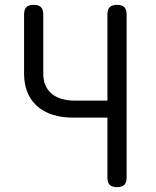

<svg xmlns="http://www.w3.org/2000/svg" viewBox="-20 -760 640 790"><path d="M422 -276H282Q185 -276 132 -324Q79 -372 79 -458V-700Q79 -721 88.5 -730.5Q98 -740 119 -740Q139 -740 148.5 -730.5Q158 -721 158 -700V-458Q158 -404 192 -375Q226 -346 289 -346H422V-700Q422 -721 431.5 -730.5Q441 -740 461 -740Q482 -740 491.5 -730.5Q501 -721 501 -700V-30Q501 -9 491.5 0.5Q482 10 461 10Q441 10 431.5 0.5Q422 -9 422 -30Z"/></svg>

Font: Maple Mono Normal NL Light
Style: Regular
Weight: 300
Monospace: yes
Designer: subframe7536
Version: Version 7.000